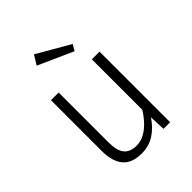

<svg xmlns="http://www.w3.org/2000/svg" viewBox="-215 -875 1006 1006"><g transform="rotate(-45 287.5 -372.5)"><path d="M412 -89Q380 -41 338.5 -15Q297 11 244 11Q172 11 138.5 -29.5Q105 -70 105 -147V-523H162V-154Q162 -91 185 -64Q208 -37 254 -37Q278 -37 300.5 -46.5Q323 -56 342.5 -72Q362 -88 378.5 -108Q395 -128 408 -149V-523H465V0H416ZM374 -617 180 -704 212 -756 394 -651Z"/></g></svg>

Font: Jldddboxgfspflltxgxzjzlszac
Style: Regular
Weight: 300
Designer: Carrois Corporate & Edenspiekermann
Foundry: Carrois Corporate GbR & Edenspiekermann AG
Version: Version 2.001